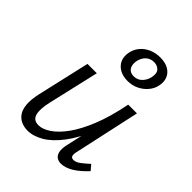

<svg xmlns="http://www.w3.org/2000/svg" viewBox="-195 -786 900 900"><g transform="rotate(45 255.0 -335.5)"><path d="M142 6Q120 6 101 -2Q82 -10 69 -28Q56 -46 53 -76.5Q50 -107 60 -152L120 -414H182L123 -159Q111 -106 119 -77Q127 -48 161 -48Q187 -48 219 -69Q251 -90 283 -134Q315 -178 343 -247.5Q371 -317 390 -414H427Q403 -302 370 -222Q337 -142 298.5 -91.5Q260 -41 220 -17.5Q180 6 142 6ZM362 5Q345 5 333.5 -3.5Q322 -12 318.5 -29.5Q315 -47 320 -72L397 -414H448L377 -89Q372 -69 375 -59Q378 -49 392 -49Q407 -49 424 -61.5Q441 -74 464 -95L486 -69Q453 -33 421.5 -14Q390 5 362 5ZM309 -490Q278 -490 256 -502.5Q234 -515 224 -537Q214 -559 220 -589Q225 -614 241.5 -634Q258 -654 283.5 -665.5Q309 -677 340 -677Q374 -677 396 -664Q418 -651 426.5 -629Q435 -607 429 -580Q424 -555 406.5 -534.5Q389 -514 364 -502Q339 -490 309 -490ZM314 -526Q339 -526 355.5 -543Q372 -560 377 -584Q383 -614 369.5 -627.5Q356 -641 335 -641Q311 -641 294.5 -625.5Q278 -610 273 -584Q269 -558 279.5 -542Q290 -526 314 -526Z"/></g></svg>

Font: Ysabeau
Style: Italic
Weight: 400
Italic angle: -12°
Designer: Christian Thalmann (Catharsis Fonts)
Version: Version 2.000;gftools[0.9.27.dev2+g8671c4b]